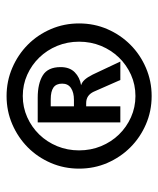

<svg xmlns="http://www.w3.org/2000/svg" viewBox="32 -768 486 590"><g transform="rotate(-90 275.0 -473.0)"><path d="M324.2 -346.2H380.9L340.8 -431.2C335.3 -442.2 329.9 -450.5 324.7 -456.1C319.5 -461.6 314 -465.2 308.1 -466.8C324.1 -469.4 337.3 -475.9 347.9 -486.3C358.5 -496.7 363.8 -511.2 363.8 -529.8C363.8 -555.8 355.3 -574.1 338.4 -584.5C321.5 -594.9 298.7 -600.1 270 -600.1H193.8V-346.2H243.2V-451.2H252.9C261.4 -451.2 268.5 -449.2 274.2 -445.3C279.9 -441.4 284.5 -435.7 288.1 -428.2ZM313 -524.9C313 -512.9 308.4 -503.8 299.3 -497.8C290.2 -491.8 278.2 -488.8 263.2 -488.8H243.2V-560.1H265.1C281.1 -560.1 293.1 -557.3 301 -551.8C309 -546.2 313 -537.3 313 -524.9ZM274.9 -646C298.3 -646 320.1 -641.4 340.3 -632.3C360.5 -623.2 378.2 -610.8 393.3 -595.2C408.4 -579.6 420.3 -561.3 429 -540.3C437.6 -519.3 441.9 -496.9 441.9 -473.1C441.9 -449.1 437.6 -426.5 429 -405.5C420.3 -384.5 408.4 -366.2 393.3 -350.6C378.2 -335 360.5 -322.6 340.3 -313.5C320.1 -304.4 298.3 -299.8 274.9 -299.8C251.8 -299.8 230.1 -304.4 209.7 -313.5C189.4 -322.6 171.6 -335 156.5 -350.6C141.4 -366.2 129.5 -384.5 120.8 -405.5C112.2 -426.5 107.9 -449.1 107.9 -473.1C107.9 -496.9 112.2 -519.3 120.8 -540.3C129.5 -561.3 141.4 -579.6 156.5 -595.2C171.6 -610.8 189.4 -623.2 209.7 -632.3C230.1 -641.4 251.8 -646 274.9 -646ZM274.9 -695.8C244 -695.8 215 -689.9 188 -678.2C161 -666.5 137.4 -650.6 117.2 -630.6C97 -610.6 81.1 -587 69.3 -559.8C57.6 -532.6 51.8 -503.7 51.8 -473.1C51.8 -442.2 57.6 -413.2 69.3 -386.2C81.1 -359.2 97 -335.6 117.2 -315.4C137.4 -295.2 161 -279.3 188 -267.6C215 -255.9 244 -250 274.9 -250C305.5 -250 334.4 -255.9 361.6 -267.6C388.8 -279.3 412.4 -295.2 432.6 -315.4C452.8 -335.6 468.8 -359.2 480.5 -386.2C492.2 -413.2 498 -442.2 498 -473.1C498 -503.7 492.2 -532.6 480.5 -559.8C468.8 -587 452.8 -610.6 432.6 -630.6C412.4 -650.6 388.8 -666.5 361.6 -678.2C334.4 -689.9 305.5 -695.8 274.9 -695.8Z"/></g></svg>

Font: CodeNewRoman Nerd Font Mono
Style: Regular
Weight: 400
Monospace: yes
Designer: Sam Radian
Foundry: Code New Roman
Version: Version 2.00 November 29, 2014;Nerd Fonts 3.2.1